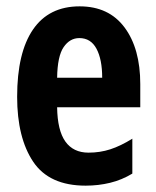

<svg xmlns="http://www.w3.org/2000/svg" viewBox="-20 -575 491 605"><path d="M231 -555Q323 -555 372.5 -488.5Q422 -422 422 -310V-237H160Q161 -164 186 -129Q211 -94 259 -94Q295 -94 327.5 -104.5Q360 -115 397 -138V-28Q364 -8 327 1Q290 10 250 10Q135 10 84.5 -65.5Q34 -141 34 -270Q34 -409 84 -482Q134 -555 231 -555ZM230 -455Q200 -455 180.5 -426.5Q161 -398 160 -330H302Q302 -388 284 -421.5Q266 -455 230 -455Z"/></svg>

Font: Noto Sans Gujarati ExtraCondensed
Style: Bold
Weight: 700
Width: 2
Designer: Jelle Bosma - Monotype Design Team, Universal Thirst
Foundry: Monotype Imaging Inc.
Version: Version 2.106; ttfautohint (v1.8.4.7-5d5b)